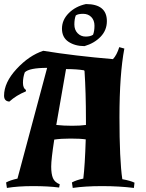

<svg xmlns="http://www.w3.org/2000/svg" viewBox="-21 -916 718 945"><path d="M591 -677Q567 -550 567 -339.5Q567 -129 581 -34Q620 -27 641 -17L638 9Q566 0 481.5 0Q397 0 337 9L333 -18Q355 -30 389 -37Q397 -101 401 -230Q374 -234 326.5 -234Q279 -234 246 -229Q231 -132 231 -96Q231 -60 239.5 -39.5Q248 -19 273 -9L270 7Q216 0 141.5 0Q67 0 13 9L9 -18Q29 -29 65 -37L211 -582Q123 -582 101 -560Q92 -535 92 -508.5Q92 -482 107 -473L106 -466Q59 -447 25 -416Q-1 -418 -1 -445Q-1 -510 60.5 -576.5Q122 -643 192 -666Q345 -641 535 -625Q554 -645 566 -684ZM402 -326Q402 -460 395 -567L392 -570Q357 -576 304 -576L256 -301Q292 -297 333.5 -297Q375 -297 402 -301ZM402 -896Q505 -896 505 -812Q505 -767 474 -735Q443 -703 395 -689Q348 -689 316 -710.5Q284 -732 284 -775Q284 -818 317.5 -851.5Q351 -885 402 -896ZM352 -840Q345 -822 345 -795.5Q345 -769 361 -752.5Q377 -736 400.5 -736Q424 -736 437 -745Q444 -763 444 -789.5Q444 -816 428.5 -832Q413 -848 388 -848Q363 -848 352 -840Z"/></svg>

Font: Almendra SC
Style: Bold
Weight: 700
Designer: Ana Sanfelippo
Foundry: Ana Sanfelippo
Version: Version 1.003